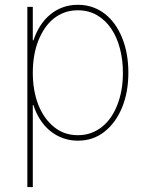

<svg xmlns="http://www.w3.org/2000/svg" viewBox="-20 -574 618 799"><path d="M93.8 0ZM116.5 204.5H93.8V-545.5H116.5V-406.2H119.3Q130 -438.6 147.2 -465.7Q164.4 -492.9 187.9 -512.6Q211.3 -532.3 240.4 -543.1Q269.5 -554 304 -554Q337.7 -554 366.1 -543.9Q394.5 -533.7 417.6 -515.4Q440.7 -497.2 458.5 -471.8Q476.2 -446.4 488.6 -415.8Q514.2 -351.9 514.2 -271.3Q514.2 -190.3 487.9 -126.4Q461.6 -62.9 414.8 -25.9Q367.9 11.4 304 11.4Q270.2 11.4 240.9 0.5Q211.6 -10.3 188.2 -29.7Q164.8 -49 147.2 -76.2Q129.6 -103.3 119.3 -136.4H116.5ZM304 -11.4Q334.2 -11.4 359.6 -20.8Q384.9 -30.2 405.7 -47.1Q426.5 -63.9 442.3 -87.4Q458.1 -110.8 468.8 -138.8Q491.5 -197.1 491.5 -271.3Q491.5 -324.9 479 -372.3Q466.6 -419.7 442.6 -455.1Q418.7 -490.4 383.7 -510.8Q348.7 -531.2 304 -531.2Q273.4 -531.2 248 -521.8Q222.7 -512.4 202.1 -495.6Q181.5 -478.7 165.8 -455.3Q150.2 -431.8 139.2 -404.1Q116.5 -345.5 116.5 -271.3Q116.5 -198.5 138.8 -139.6Q161.9 -80.6 204.5 -45.8Q246.4 -11.4 304 -11.4Z"/></svg>

Font: Linik Sans Thin
Style: Regular
Weight: 100
Designer: Fonts by Rasmus Andersson / Changes by Cristiano Sobral with parts from Marc Monis
Foundry: rsms
Version: Version 3.020; ttfautohint (v1.6)